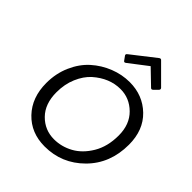

<svg xmlns="http://www.w3.org/2000/svg" viewBox="-263 -1154 1327 1327"><g transform="rotate(45 400.0 -491.0)"><path d="M524 -985Q529 -989 534.5 -989Q540 -989 544 -984L679 -849Q687 -840 679 -830L650 -801Q640 -791 631 -799L522 -904L385 -799Q373 -790 366 -801L345 -830Q338 -840 350 -849ZM396 7Q263 7 178.5 -81.5Q94 -170 94 -312Q94 -405 129 -484.5Q164 -564 221.5 -615.5Q279 -667 351 -695.5Q423 -724 498 -724Q626 -724 713 -640Q800 -556 800 -414Q800 -230 681.5 -111.5Q563 7 396 7ZM407 -74Q480 -74 546.5 -110.5Q613 -147 659 -224Q705 -301 705 -409Q705 -517 640 -581Q575 -645 487 -645Q380 -645 288 -564Q244 -524 216.5 -459.5Q189 -395 189 -316Q189 -203 252.5 -138.5Q316 -74 407 -74Z"/></g></svg>

Font: Sanchez
Style: Italic
Weight: 400
Designer: Daniel Hernández
Foundry: LatinoType
Version: Version 1.001